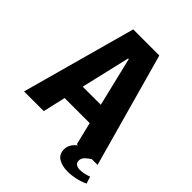

<svg xmlns="http://www.w3.org/2000/svg" viewBox="-231 -814 1088 1088"><g transform="rotate(45 313.0 -269.5)"><path d="M6 0 195 -686H404L595 0H429L396 -136H195L164 0ZM291 -549 222 -254H367L296 -549ZM502 147Q457 147 427.5 129Q398 111 398 72Q398 48 410.5 29.5Q423 11 439 0H549Q532 10 517 24.5Q502 39 502 58Q502 76 514 83.5Q526 91 544 91Q561 91 578.5 87Q596 83 612 77L626 119Q596 133 563.5 140Q531 147 502 147Z"/></g></svg>

Font: Chivo Mono
Style: Bold
Weight: 700
Monospace: yes
Designer: Hector Gatti
Foundry: Omnibus-Type
Version: Version 1.008; ttfautohint (v1.8.4.7-5d5b)